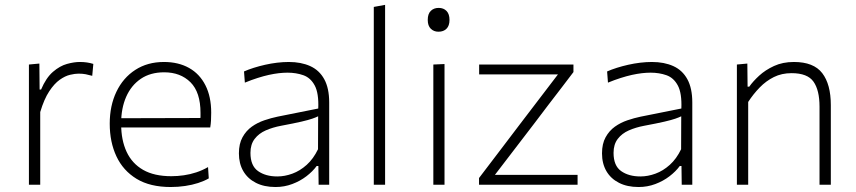

<svg xmlns="http://www.w3.org/2000/svg" viewBox="-20 -760 3524 790"><path d="M99 0Q99 -56 99 -107.8Q99 -159.5 99 -220.5V-270.5Q99 -324.5 99 -381.5Q99 -438.5 99 -494.5L142 -498.5L143 -391.5H149Q169.5 -440 198 -464.5Q226.5 -489 255.8 -497Q285 -505 308.5 -505Q324 -505 337.8 -503Q351.5 -501 364 -497L359.5 -448Q345 -452 332.8 -454.5Q320.5 -457 303 -457Q288.5 -457 268.2 -452.2Q248 -447.5 225.8 -431.8Q203.5 -416 182.5 -384.2Q161.5 -352.5 145.5 -299V-219Q145.5 -159.5 145.5 -107.8Q145.5 -56 145.5 0Z M682.5 9.5Q597.5 9.5 542 -24.2Q486.5 -58 459 -116.8Q431.5 -175.5 431.5 -251Q431.5 -325 459 -382.5Q486.5 -440 536.8 -472.5Q587 -505 654.5 -505Q714 -505 757.8 -480.5Q801.5 -456 825.2 -409.2Q849 -362.5 849 -296.5Q849 -279 848.2 -264.5Q847.5 -250 845 -235.5L804 -265.5Q805 -273.5 805 -281Q805 -288.5 805 -295.5Q805 -380.5 763.8 -421.5Q722.5 -462.5 655.5 -462.5Q599 -462.5 559.5 -435.8Q520 -409 499.2 -361.8Q478.5 -314.5 478.5 -254V-249Q478.5 -183.5 501 -135.2Q523.5 -87 569 -61Q614.5 -35 685 -35Q710.5 -35 736.5 -38.8Q762.5 -42.5 787.5 -50.8Q812.5 -59 836 -72.5L839 -26Q820 -15 795.2 -7Q770.5 1 741.8 5.2Q713 9.5 682.5 9.5ZM453 -235.5V-273.5L814 -274.5L845 -266.5V-235.5Z M1113.5 9.5Q1066.5 9.5 1032.8 -7.8Q999 -25 981 -56Q963 -87 963 -129Q963 -168.5 977.8 -195.2Q992.5 -222 1016 -238.8Q1039.5 -255.5 1067.5 -265Q1095.5 -274.5 1122 -280L1289.5 -313.5Q1292 -376.5 1275 -408.2Q1258 -440 1228.2 -450.5Q1198.5 -461 1163 -461Q1146 -461 1126.8 -458.8Q1107.5 -456.5 1086 -451.8Q1064.5 -447 1040 -439.2Q1015.5 -431.5 987.5 -420L984 -466Q1002 -474 1024.2 -481Q1046.5 -488 1070.8 -493.5Q1095 -499 1120 -502Q1145 -505 1168.5 -505Q1219 -505 1256.5 -488Q1294 -471 1314.2 -434Q1334.5 -397 1334.5 -338.5Q1334.5 -315.5 1334.5 -280Q1334.5 -244.5 1334.5 -211V-140Q1334.5 -108.5 1334.5 -74.5Q1334.5 -40.5 1334.5 0H1291L1290 -77H1283Q1266.5 -54.5 1240.8 -34.8Q1215 -15 1182.5 -2.8Q1150 9.5 1113.5 9.5ZM1121 -34Q1151.5 -34 1183 -45.5Q1214.5 -57 1242 -81.8Q1269.5 -106.5 1288.5 -146L1289 -281.5Q1280 -277 1265 -271.8Q1250 -266.5 1220 -259.5Q1190 -252.5 1136.5 -242.5Q1102 -236 1073.5 -223.5Q1045 -211 1027.8 -188.5Q1010.5 -166 1010.5 -131Q1010.5 -78 1041.8 -56Q1073 -34 1121 -34Z M1518 0Q1518 -56 1518 -107.8Q1518 -159.5 1518 -220.5V-494Q1518 -557.5 1518 -617Q1518 -676.5 1518 -731.5L1564.5 -740Q1564.5 -679 1564.5 -618.8Q1564.5 -558.5 1564.5 -494V-220.5Q1564.5 -159.5 1564.5 -107.8Q1564.5 -56 1564.5 0Z M1763 0Q1763 -56 1763 -107.8Q1763 -159.5 1763 -220.5V-270.5Q1763 -312 1763 -349Q1763 -386 1763 -421.8Q1763 -457.5 1763 -494.5L1809 -496.5Q1809 -459.5 1809 -423.5Q1809 -387.5 1809 -350Q1809 -312.5 1809 -270.5V-220.5Q1809 -159.5 1809 -107.8Q1809 -56 1809 0ZM1784 -629.5Q1765 -629.5 1752.5 -641.8Q1740 -654 1740 -678Q1740 -703 1752.5 -715.2Q1765 -727.5 1785 -727.5Q1805 -727.5 1817.2 -715Q1829.5 -702.5 1829.5 -678Q1829.5 -654 1817.2 -641.8Q1805 -629.5 1784 -629.5Z M1951 0V-27.5Q1996 -87 2039.5 -143.8Q2083 -200.5 2120.5 -250.5L2293 -476.5L2301.5 -454H2185Q2156 -454 2116.5 -454Q2077 -454 2033.8 -454Q1990.5 -454 1951.5 -454V-494.5H2339.5V-463.5Q2319 -436.5 2291.8 -400.8Q2264.5 -365 2235 -326.8Q2205.5 -288.5 2179.5 -253.5L2006 -27L2000 -40.5H2129Q2158 -40.5 2197.5 -40.5Q2237 -40.5 2278.8 -40.5Q2320.5 -40.5 2356.5 -40.5V0Z M2607.5 9.5Q2560.5 9.5 2526.8 -7.8Q2493 -25 2475 -56Q2457 -87 2457 -129Q2457 -168.5 2471.8 -195.2Q2486.5 -222 2510 -238.8Q2533.5 -255.5 2561.5 -265Q2589.5 -274.5 2616 -280L2783.5 -313.5Q2786 -376.5 2769 -408.2Q2752 -440 2722.2 -450.5Q2692.5 -461 2657 -461Q2640 -461 2620.8 -458.8Q2601.5 -456.5 2580 -451.8Q2558.5 -447 2534 -439.2Q2509.5 -431.5 2481.5 -420L2478 -466Q2496 -474 2518.2 -481Q2540.5 -488 2564.8 -493.5Q2589 -499 2614 -502Q2639 -505 2662.5 -505Q2713 -505 2750.5 -488Q2788 -471 2808.2 -434Q2828.5 -397 2828.5 -338.5Q2828.5 -315.5 2828.5 -280Q2828.5 -244.5 2828.5 -211V-140Q2828.5 -108.5 2828.5 -74.5Q2828.5 -40.5 2828.5 0H2785L2784 -77H2777Q2760.5 -54.5 2734.8 -34.8Q2709 -15 2676.5 -2.8Q2644 9.5 2607.5 9.5ZM2615 -34Q2645.5 -34 2677 -45.5Q2708.5 -57 2736 -81.8Q2763.5 -106.5 2782.5 -146L2783 -281.5Q2774 -277 2759 -271.8Q2744 -266.5 2714 -259.5Q2684 -252.5 2630.5 -242.5Q2596 -236 2567.5 -223.5Q2539 -211 2521.8 -188.5Q2504.5 -166 2504.5 -131Q2504.5 -78 2535.8 -56Q2567 -34 2615 -34Z M3012 0Q3012 -56 3012 -107.8Q3012 -159.5 3012 -220.5V-270.5Q3012 -324.5 3012 -381.5Q3012 -438.5 3012 -494.5L3055 -498.5L3056 -403.5H3063Q3078 -425 3103.5 -448.5Q3129 -472 3164.8 -488.5Q3200.5 -505 3246.5 -505Q3328 -505 3363.2 -459Q3398.5 -413 3398.5 -327.5Q3398.5 -295 3398.5 -272Q3398.5 -249 3398.5 -220.5Q3398.5 -162.5 3398.5 -109.2Q3398.5 -56 3398.5 0H3352Q3352 -56 3352 -109Q3352 -162 3352 -219V-321Q3352 -389 3327.2 -424Q3302.5 -459 3237 -459Q3196.5 -459 3164.2 -443Q3132 -427 3105.8 -400Q3079.5 -373 3058.5 -340.5V-219Q3058.5 -159.5 3058.5 -107.8Q3058.5 -56 3058.5 0Z"/></svg>

Font: Commissioner Thin ExtraLight
Style: Regular
Weight: 250
Version: Version 1.000